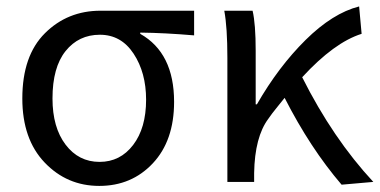

<svg xmlns="http://www.w3.org/2000/svg" viewBox="-20 -577 1204 609"><path d="M50.8 -264.6Q50.8 -400.4 122.6 -471.7Q194.3 -543 298.8 -543H595.7V-464.8Q502.9 -472.7 424.8 -473.6V-469.7Q532.2 -409.2 532.2 -253.9Q532.2 -130.9 464.8 -59.1Q397.5 12.7 294.9 12.7Q192.4 12.7 121.6 -61.5Q50.8 -135.7 50.8 -264.6ZM295.9 -63.5Q361.3 -63.5 402.3 -117.2Q443.4 -170.9 443.4 -260.7Q443.4 -346.7 403.8 -406.7Q364.3 -466.8 296.9 -466.8Q229.5 -466.8 188 -415Q146.5 -363.3 146.5 -264.6Q146.5 -172.9 188 -118.2Q229.5 -63.5 295.9 -63.5Z M1164.1 0 1063.5 8.8Q963.9 -107.4 882.8 -266.6Q880.9 -263.7 860.8 -239.3Q840.8 -214.8 831.1 -200.2Q788.1 -142.6 786.1 -28.3V0H701.2V-393.6Q701.2 -490.2 691.4 -543H781.2Q791 -501 791 -416V-246.1H794.9Q863.3 -365.2 949.2 -450.2Q1035.2 -535.2 1119.1 -556.6L1127 -469.7Q1040 -442.4 938.5 -332Q1036.1 -137.7 1164.1 0Z"/></svg>

Font: GenYoGothic TW TTF Regular
Style: Regular
Weight: 400
Version: Version 1.300